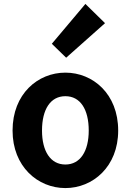

<svg xmlns="http://www.w3.org/2000/svg" viewBox="-20 -944 666 978"><path d="M415 -924 244 -721 317 -650 515 -826ZM313 14C453 14 582 -95 582 -279C582 -466 453 -574 313 -574C173 -574 44 -466 44 -279C44 -95 173 14 313 14ZM313 -106C237 -106 194 -174 194 -279C194 -387 237 -454 313 -454C389 -454 432 -387 432 -279C432 -174 389 -106 313 -106Z"/></svg>

Font: Spoqa Han Sans Neo Bold
Style: Bold
Weight: 700
Designer: [Spoqa Han Sans Neo] Dong-huui Kim  Younghwa Kang  Yujin Lee  [Noto Sans] Ryoko NISHIZUKA  (kana & ideographs); Paul D. 
Foundry: Spoqa (http://www.spoqa-han-sans.com)
Version: Version 1.100;hotconv 1.0.109;makeotfexe 2.5.65596